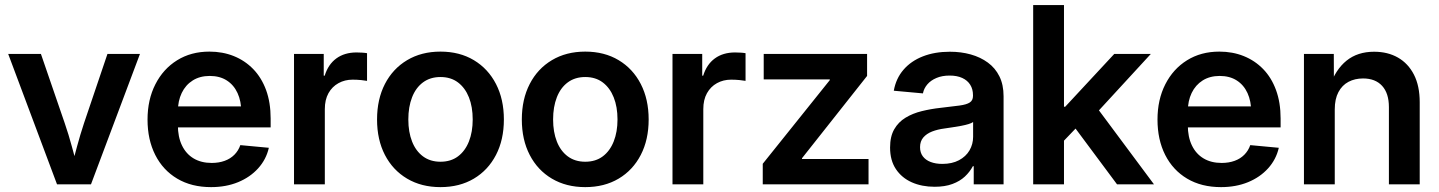

<svg xmlns="http://www.w3.org/2000/svg" viewBox="-20 -748 5840 779"><path d="M211.4 0 13.2 -529.3H146L242.7 -248Q258.8 -201.2 271.5 -153.8Q284.2 -106.4 297.4 -58.6H267.1Q279.8 -106.4 292.5 -153.6Q305.2 -200.7 320.8 -248L416 -529.3H547.9L349.1 0Z M836.4 11.2Q756.8 11.2 699 -23.2Q641.1 -57.6 609.9 -119.4Q578.6 -181.2 578.6 -262.7Q578.6 -343.8 610.4 -406Q642.1 -468.3 698.5 -503.4Q754.9 -538.6 829.6 -538.6Q883.3 -538.6 928.5 -520.5Q973.6 -502.4 1007.3 -467.8Q1041 -433.1 1059.6 -382.6Q1078.1 -332 1078.1 -267.1V-231H632.3V-316.4H1015.6L959 -292.5Q959 -337.4 943.8 -370.4Q928.7 -403.3 900.1 -421.6Q871.6 -439.9 831.1 -439.9Q791 -439.9 762 -421.6Q732.9 -403.3 717.3 -370.8Q701.7 -338.4 701.7 -296.4V-240.2Q701.7 -192.4 718.3 -158Q734.9 -123.5 765.6 -105.2Q796.4 -86.9 838.9 -86.9Q868.2 -86.9 891.6 -95.5Q915 -104 931.2 -120.4Q947.3 -136.7 955.1 -159.2L1070.8 -148.4Q1060.1 -101.1 1027.3 -64.9Q994.6 -28.8 945.8 -8.8Q897 11.2 836.4 11.2Z M1172.9 0V-529.3H1293.5V-440.9H1297.4Q1311.5 -486.8 1344.7 -511Q1377.9 -535.2 1426.8 -535.2Q1438 -535.2 1449.7 -534.4Q1461.4 -533.7 1469.2 -532.2V-419.9Q1462.4 -421.4 1445.3 -423.1Q1428.2 -424.8 1410.6 -424.8Q1378.9 -424.8 1353.3 -410.6Q1327.6 -396.5 1312.7 -369.9Q1297.9 -343.3 1297.9 -305.2V0Z M1767.1 11.2Q1689.9 11.2 1631.8 -23.2Q1573.7 -57.6 1541.7 -119.4Q1509.8 -181.2 1509.8 -263.2Q1509.8 -345.2 1541.7 -407.2Q1573.7 -469.2 1631.8 -503.9Q1689.9 -538.6 1767.1 -538.6Q1844.7 -538.6 1902.6 -503.9Q1960.4 -469.2 1992.4 -407.2Q2024.4 -345.2 2024.4 -263.2Q2024.4 -181.2 1992.4 -119.4Q1960.4 -57.6 1902.6 -23.2Q1844.7 11.2 1767.1 11.2ZM1767.1 -91.8Q1809.1 -91.8 1838.1 -113.5Q1867.2 -135.3 1882.6 -174.1Q1897.9 -212.9 1897.9 -263.2Q1897.9 -314.5 1882.6 -353Q1867.2 -391.6 1838.1 -413.6Q1809.1 -435.5 1767.1 -435.5Q1725.6 -435.5 1696.3 -413.8Q1667 -392.1 1651.9 -353.3Q1636.7 -314.5 1636.7 -263.2Q1636.7 -212.4 1651.9 -173.8Q1667 -135.3 1696.3 -113.5Q1725.6 -91.8 1767.1 -91.8Z M2354.5 11.2Q2277.3 11.2 2219.2 -23.2Q2161.1 -57.6 2129.2 -119.4Q2097.2 -181.2 2097.2 -263.2Q2097.2 -345.2 2129.2 -407.2Q2161.1 -469.2 2219.2 -503.9Q2277.3 -538.6 2354.5 -538.6Q2432.1 -538.6 2490 -503.9Q2547.9 -469.2 2579.8 -407.2Q2611.8 -345.2 2611.8 -263.2Q2611.8 -181.2 2579.8 -119.4Q2547.9 -57.6 2490 -23.2Q2432.1 11.2 2354.5 11.2ZM2354.5 -91.8Q2396.5 -91.8 2425.5 -113.5Q2454.6 -135.3 2470 -174.1Q2485.4 -212.9 2485.4 -263.2Q2485.4 -314.5 2470 -353Q2454.6 -391.6 2425.5 -413.6Q2396.5 -435.5 2354.5 -435.5Q2313 -435.5 2283.7 -413.8Q2254.4 -392.1 2239.3 -353.3Q2224.1 -314.5 2224.1 -263.2Q2224.1 -212.4 2239.3 -173.8Q2254.4 -135.3 2283.7 -113.5Q2313 -91.8 2354.5 -91.8Z M2708.5 0V-529.3H2829.1V-440.9H2833Q2847.2 -486.8 2880.4 -511Q2913.6 -535.2 2962.4 -535.2Q2973.6 -535.2 2985.4 -534.4Q2997.1 -533.7 3004.9 -532.2V-419.9Q2998 -421.4 2981 -423.1Q2963.9 -424.8 2946.3 -424.8Q2914.6 -424.8 2888.9 -410.6Q2863.3 -396.5 2848.4 -369.9Q2833.5 -343.3 2833.5 -305.2V0Z M3074.7 0V-83.5L3346.7 -422.9V-425.8H3078.6V-529.3H3498V-439.9L3233.9 -106V-103H3503.9V0Z M3772 9.8Q3720.2 9.8 3679.4 -8.3Q3638.7 -26.4 3615 -61.8Q3591.3 -97.2 3591.3 -149.4Q3591.3 -194.3 3608.2 -223.6Q3625 -252.9 3654.1 -270.5Q3683.1 -288.1 3720 -297.1Q3756.8 -306.2 3796.4 -310.5Q3844.2 -315.9 3873 -319.8Q3901.9 -323.7 3914.8 -332.3Q3927.7 -340.8 3927.7 -358.9V-361.8Q3927.7 -386.2 3916.5 -404.1Q3905.3 -421.9 3884.3 -431.6Q3863.3 -441.4 3833 -441.4Q3802.2 -441.4 3779.3 -431.6Q3756.3 -421.9 3742.4 -405.5Q3728.5 -389.2 3724.6 -369.1L3606.4 -379.9Q3615.2 -429.7 3645.8 -465.1Q3676.3 -500.5 3724.4 -519.3Q3772.5 -538.1 3834 -538.1Q3879.4 -538.1 3918.7 -527.1Q3958 -516.1 3988 -494.1Q4018.1 -472.2 4034.9 -438.2Q4051.8 -404.3 4051.8 -357.4V0H3930.7V-73.7H3927.2Q3915 -50.8 3894.8 -31.7Q3874.5 -12.7 3844.2 -1.5Q3814 9.8 3772 9.8ZM3803.2 -83Q3842.8 -83 3870.8 -97.9Q3898.9 -112.8 3913.6 -137.9Q3928.2 -163.1 3928.2 -192.9V-252.9Q3922.4 -248.5 3909.7 -244.6Q3897 -240.7 3880.1 -237.5Q3863.3 -234.4 3845.5 -231.7Q3827.6 -229 3811.5 -226.6Q3784.2 -223.1 3761.7 -214.4Q3739.3 -205.6 3726.1 -190.2Q3712.9 -174.8 3712.9 -150.9Q3712.9 -128.9 3724.1 -113.8Q3735.4 -98.6 3755.9 -90.8Q3776.4 -83 3803.2 -83Z M4286.1 -166V-314.9H4301.8L4501 -529.3H4649.4L4409.2 -268.1H4383.8ZM4171.9 0V-727.5H4296.9V0ZM4512.2 0 4333.5 -240.2 4418 -328.1 4662.1 0Z M4934.1 11.2Q4854.5 11.2 4796.6 -23.2Q4738.8 -57.6 4707.5 -119.4Q4676.3 -181.2 4676.3 -262.7Q4676.3 -343.8 4708 -406Q4739.7 -468.3 4796.1 -503.4Q4852.5 -538.6 4927.2 -538.6Q4981 -538.6 5026.1 -520.5Q5071.3 -502.4 5105 -467.8Q5138.7 -433.1 5157.2 -382.6Q5175.8 -332 5175.8 -267.1V-231H4730V-316.4H5113.3L5056.6 -292.5Q5056.6 -337.4 5041.5 -370.4Q5026.4 -403.3 4997.8 -421.6Q4969.2 -439.9 4928.7 -439.9Q4888.7 -439.9 4859.6 -421.6Q4830.6 -403.3 4814.9 -370.8Q4799.3 -338.4 4799.3 -296.4V-240.2Q4799.3 -192.4 4815.9 -158Q4832.5 -123.5 4863.3 -105.2Q4894 -86.9 4936.5 -86.9Q4965.8 -86.9 4989.3 -95.5Q5012.7 -104 5028.8 -120.4Q5044.9 -136.7 5052.7 -159.2L5168.5 -148.4Q5157.7 -101.1 5125 -64.9Q5092.3 -28.8 5043.5 -8.8Q4994.6 11.2 4934.1 11.2Z M5395.5 -304.2V0H5270.5V-529.3H5391.6L5392.1 -396H5374.5Q5398.4 -465.8 5443.4 -502Q5488.3 -538.1 5555.2 -538.1Q5610.4 -538.1 5651.9 -514.4Q5693.4 -490.7 5716.8 -445.1Q5740.2 -399.4 5740.2 -333V0H5615.2V-313.5Q5615.2 -369.6 5587.6 -399.7Q5560.1 -429.7 5510.3 -429.7Q5477.1 -429.7 5451.2 -416Q5425.3 -402.3 5410.4 -374.3Q5395.5 -346.2 5395.5 -304.2Z"/></svg>

Font: Inter 24pt SemiBold
Style: Regular
Weight: 600
Designer: Rasmus Andersson
Foundry: rsms
Version: Version 4.001;git-66647c0bb